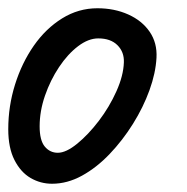

<svg xmlns="http://www.w3.org/2000/svg" viewBox="-25 -438 452 465"><path d="M101 7Q73 7 49 -7Q25 -21 10 -50.5Q-5 -80 -5 -125Q-5 -181 11.5 -233.5Q28 -286 57 -327.5Q86 -369 125.5 -393.5Q165 -418 211 -418Q252 -418 285.5 -403Q319 -388 337.5 -361Q356 -334 354 -298Q352 -261 337 -219.5Q322 -178 297 -138Q272 -98 240.5 -65Q209 -32 173.5 -12.5Q138 7 101 7ZM115 -68Q135 -68 162 -90Q189 -112 214.5 -145.5Q240 -179 257 -217Q274 -255 275 -287Q276 -312 259.5 -328.5Q243 -345 213 -345Q189 -345 164 -326Q139 -307 118 -275.5Q97 -244 84 -206.5Q71 -169 71 -132Q71 -98 83.5 -83Q96 -68 115 -68Z"/></svg>

Font: Edu QLD Beginner Medium
Style: Regular
Weight: 500
Designer: Tina and Corey Anderson
Foundry: Google for Education
Version: Version 1.003